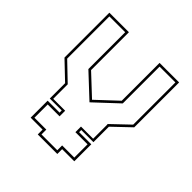

<svg xmlns="http://www.w3.org/2000/svg" viewBox="-186 -841 983 983"><g transform="rotate(45 305.0 -350.0)"><path d="M234 0V-35H147.5V-158H234V-173.5H147.5V-284.5L52.5 -375V-700H194V-426L305 -322L416 -426V-700H557.5V-375L463.5 -285.5V-173.5H375.5V-158H463.5V-35H375.5V0ZM247.5 -13.5H362V-48.5H450V-144.5H362V-185H450V-289.5H448L544 -381V-686.5H429.5V-420L305.5 -304H304.5L180.5 -420V-686.5H66V-381L161.5 -289.5H161V-185H247.5V-144.5H161.5V-48.5H247.5Z"/></g></svg>

Font: Tourney Thin Thin
Style: Regular
Weight: 250
Version: Version 1.015